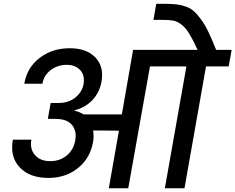

<svg xmlns="http://www.w3.org/2000/svg" viewBox="-20 -1007 1259 1027"><path d="M666 0H562L616.2 -308.1L478 -309.1Q482.9 -283.7 478 -248Q462.4 -160.2 396.7 -107.7Q331.1 -55.2 238.8 -55.2Q138.7 -55.2 85.4 -111.8Q32.2 -168.5 48.8 -259.8H147.9Q138.7 -210 167 -177.5Q195.3 -145 248 -145Q301.3 -145 337.9 -176Q374.5 -207 382.8 -257.8Q387.7 -286.6 380.9 -309.1H379.9V-312Q359.9 -371.1 276.9 -371.1H235.8L251 -456.1H292Q347.2 -456.1 383.1 -485.4Q418.9 -514.6 426.8 -556.2Q435.1 -603.5 409.2 -631.8Q383.3 -660.2 336.9 -660.2Q288.6 -660.2 251.5 -632.3Q214.4 -604.5 207 -559.1H109.9Q124.5 -645.5 192.1 -697.3Q259.8 -749 353 -749Q442.9 -749 490 -700Q537.1 -650.9 522.9 -569.8Q512.7 -513.2 475.3 -472.9Q438 -432.6 378.9 -417L377.9 -415Q402.8 -410.2 426.8 -395H631.8L691.9 -740.2H1037.1Q1010.7 -796.9 991.9 -827.6Q973.1 -858.4 950.7 -875.5Q928.2 -892.6 906.7 -896.7Q885.3 -900.9 846.2 -900.9H800.8L815.9 -986.8H858.9Q897.5 -986.3 921.6 -983.9Q945.8 -981.4 971.9 -972.7Q998 -963.9 1015.9 -948.2Q1033.7 -932.6 1054.4 -904.5Q1075.2 -876.5 1094.2 -837.2Q1113.3 -797.9 1136.2 -740.2H1219.2L1203.1 -651.9H1082L966.8 0H861.8L977.1 -651.9H782.2Z"/></svg>

Font: Poppins Medium
Style: Italic
Weight: 500
Italic angle: -10°
Designer: Ninad Kale (Devanagari), Jonny Pinhorn (Latin)
Foundry: Indian Type Foundry
Version: Version 3.200;PS 1.000;hotconv 16.6.54;makeotf.lib2.5.65590